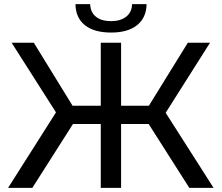

<svg xmlns="http://www.w3.org/2000/svg" viewBox="-20 -906 1069 926"><path d="M697 -308H564V0H466V-308H332L136 0H19L250 -364L36 -700H143L330 -396H466V-700H564V-396H698L886 -700H993L779 -362L1010 0H893ZM344 -886H415Q416 -847 442.5 -825.5Q469 -804 516 -804Q561 -804 588.5 -825.5Q616 -847 617 -886H687Q686 -821 641.5 -785Q597 -749 516 -749Q434 -749 389.5 -784.5Q345 -820 344 -886Z"/></svg>

Font: APTA Sans Medium
Style: Bold
Weight: 500
Version: Version 7.200